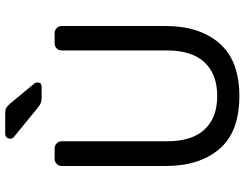

<svg xmlns="http://www.w3.org/2000/svg" viewBox="-121 -809 940 738"><g transform="rotate(-90 349.0 -440.0)"><path d="M618 -673V-273Q618 -143 551.5 -66.5Q485 10 349 10Q211 10 145.5 -66.5Q80 -143 80 -273V-673Q80 -684 88 -692Q96 -700 107 -700H148Q159 -700 167 -692Q175 -684 175 -673V-268Q175 -172 220.5 -123.5Q266 -75 349 -75Q432 -75 478 -123.5Q524 -172 524 -268V-673Q524 -684 532 -692Q540 -700 551 -700H591Q602 -700 610 -692Q618 -684 618 -673ZM401 -766Q401 -750 385 -750H343Q329 -750 320.5 -754Q312 -758 301 -767L190 -858Q185 -863 185 -870Q185 -879 190 -884.5Q195 -890 204 -890H283Q295 -890 302 -886.5Q309 -883 320 -871L396 -779Q401 -774 401 -766Z"/></g></svg>

Font: Contemporary
Style: Regular
Weight: 400
Designer: Victor Tran
Foundry: Victor Tran
Version: Version 1.100